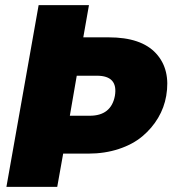

<svg xmlns="http://www.w3.org/2000/svg" viewBox="-20 -725 676 745"><path d="M251 -275.9H328.1Q411.1 -275.9 425.8 -353Q439 -431.2 356 -431.2H277.8ZM625 -353Q617.2 -307.6 593.5 -267.6Q569.8 -227.5 532.7 -196.3Q495.6 -165 441.2 -147Q386.7 -128.9 321.8 -128.9H225.1L202.1 0H4.9L129.9 -705.1H325.2L303.2 -580.1H401.9Q528.3 -580.1 585.4 -517.8Q642.6 -455.6 625 -353Z"/></svg>

Font: Poppins ExtraBold
Style: Italic
Weight: 800
Italic angle: -10°
Designer: Ninad Kale (Devanagari), Jonny Pinhorn (Latin)
Foundry: Indian Type Foundry
Version: Version 3.200;PS 1.000;hotconv 16.6.54;makeotf.lib2.5.65590